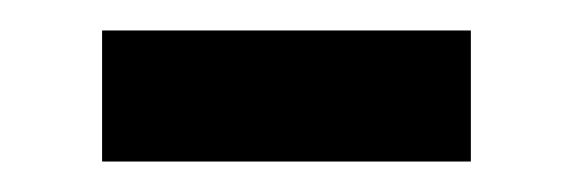

<svg xmlns="http://www.w3.org/2000/svg" viewBox="-20 -317 375 126"><path d="M289 -211H47V-297H289Z"/></svg>

Font: Exo 2 Semi Bold Condensed
Style: Regular
Weight: 600
Width: 3
Designer: Natanael Gama
Version: Version 1.001;PS 001.001;hotconv 1.0.70;makeotf.lib2.5.58329